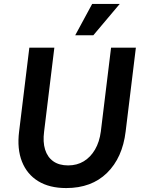

<svg xmlns="http://www.w3.org/2000/svg" viewBox="-20 -943 729 975"><path d="M316 12Q231 12 174 -23Q117 -58 91.5 -122.5Q66 -187 77 -275L129 -701H256L204 -275Q197 -222 209 -183.5Q221 -145 250.5 -124Q280 -103 326 -103Q371 -103 405.5 -124Q440 -145 462.5 -183.5Q485 -222 492 -275L544 -701H670L618 -275Q602 -142 523.5 -65Q445 12 316 12ZM454 -764H362L448 -923H588Z"/></svg>

Font: Inclusive Sans SemiBold
Style: Italic
Weight: 600
Italic angle: -7°
Designer: Olivia King
Foundry: Olivia King
Version: Version 2.004